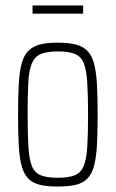

<svg xmlns="http://www.w3.org/2000/svg" viewBox="-20 -674 423 702"><path d="M192 8Q151 8 125 1.5Q99 -5 83 -21.5Q67 -38 59 -68Q51 -98 48.5 -143.5Q46 -189 46 -254Q46 -319 48.5 -365Q51 -411 59 -441Q67 -471 83 -487.5Q99 -504 125 -511Q151 -518 192 -518Q232 -518 258 -511Q284 -504 300 -487.5Q316 -471 324 -441Q332 -411 334.5 -365Q337 -319 337 -254Q337 -189 334.5 -143.5Q332 -98 324 -68Q316 -38 300 -21.5Q284 -5 258 1.5Q232 8 192 8ZM191 -24Q231 -24 253 -33Q275 -42 285.5 -66Q296 -90 299 -135.5Q302 -181 302 -254Q302 -327 299 -373Q296 -419 286 -443.5Q276 -468 253.5 -477Q231 -486 192 -486Q153 -486 130.5 -477Q108 -468 97 -443.5Q86 -419 83.5 -373Q81 -327 81 -254Q81 -181 84 -135.5Q87 -90 97 -66Q107 -42 129.5 -33Q152 -24 191 -24ZM99 -624V-654H284V-624Z"/></svg>

Font: Saira ExtraCondensed Thin
Style: Regular
Weight: 250
Width: 2
Designer: Hector Gatti with collaboration of the Omnibus-Type team
Foundry: Omnibus-Type
Version: Version 1.101